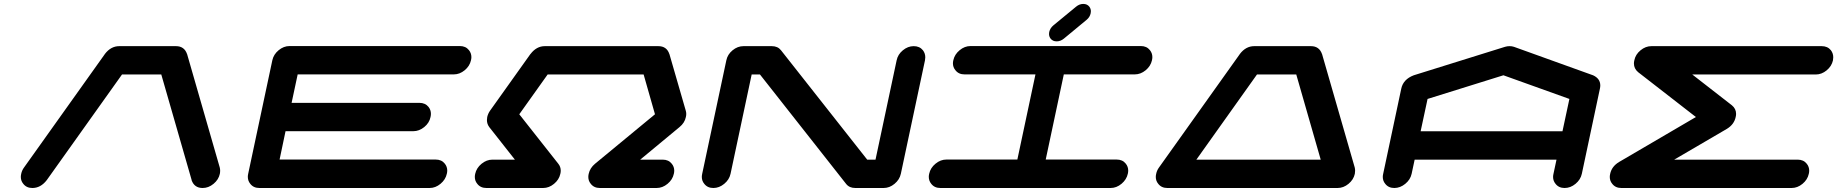

<svg xmlns="http://www.w3.org/2000/svg" viewBox="-20 -939 9177 959"><path d="M1077.6 -102.5Q1079.6 -94.7 1079.6 -86.4Q1079.6 -78.6 1078.1 -70.8Q1071.8 -41.5 1046.6 -20.8Q1021.5 0 992.2 0Q950.7 0 937 -39.1V-39.6H936.5L937 -40.5L785.6 -566.9H589.4L214.4 -40.5L213.4 -39.6V-39.1Q183.1 0 141.6 0Q112.3 0 96.2 -21Q84 -35.6 84 -55.2Q84 -62.5 85.9 -70.8Q89.4 -87.9 100.1 -102.5L503.4 -668.5V-668.9L503.9 -669.4Q533.7 -708.5 575.7 -708.5H858.9Q900.4 -708.5 914.1 -669.4Q914.1 -668.9 914.6 -668.9V-668.5Z M2156.2 -142.1Q2185.5 -142.1 2201.7 -121.6Q2213.9 -106.4 2213.9 -86.9Q2213.9 -79.6 2211.9 -71.3Q2205.6 -42 2180.4 -21Q2155.3 0 2126 0H1275.4Q1246.1 0 1230 -21Q1217.8 -36.1 1217.8 -55.7Q1217.8 -63 1219.7 -71.3L1340.3 -638.2Q1346.7 -667.5 1371.8 -688.2Q1397 -709 1426.3 -709H2276.9Q2306.2 -709 2322.3 -688.5Q2334.5 -673.3 2334.5 -653.8Q2334.5 -646.5 2332.5 -638.2Q2326.2 -608.9 2301 -588.1Q2275.9 -567.4 2246.6 -567.4H1466.8L1436.5 -425.3H2074.7Q2104 -425.3 2120.6 -404.8Q2132.3 -389.6 2132.3 -370.6Q2132.3 -362.8 2130.4 -354.5Q2124.5 -325.2 2099.1 -304.4Q2073.7 -283.7 2044.4 -283.7H1406.2L1376.5 -142.1Z M3290 -141.6Q3319.3 -141.6 3335.4 -121.1Q3347.7 -106 3347.7 -86.4Q3347.7 -79.1 3345.7 -70.8Q3339.4 -41.5 3314.2 -20.8Q3289.1 0 3259.8 0H2976.1Q2946.8 0 2930.7 -21Q2918.5 -35.6 2918.5 -55.2Q2918.5 -62.5 2920.4 -70.8Q2926.8 -100.1 2952.1 -121.1L3251.5 -368.2L3194.8 -566.9H2715.3L2573.7 -368.2L2768.6 -121.1Q2780.8 -106 2780.8 -86.4Q2780.8 -79.1 2778.8 -70.8Q2772.5 -41.5 2747.3 -20.8Q2722.2 0 2692.9 0H2409.2Q2379.9 0 2363.8 -21Q2351.6 -35.6 2351.6 -55.2Q2351.6 -62.5 2353.5 -70.8Q2359.9 -100.1 2385 -120.8Q2410.2 -141.6 2439.5 -141.6H2551.8L2423.8 -304.2Q2412.1 -319.8 2412.1 -339.4Q2412.1 -346.7 2413.6 -354.5Q2417.5 -371.6 2427.7 -386.2L2628.9 -668.5Q2629.4 -668.5 2629.4 -668.9V-669.4H2629.9Q2659.7 -708.5 2701.2 -708.5H3268.1Q3310.1 -708.5 3323.2 -669.4L3323.7 -668.9V-668.5L3405.3 -386.2Q3407.7 -378.4 3407.7 -370.1Q3407.7 -362.3 3405.8 -354.5Q3399.9 -325.2 3374 -304.2L3177.7 -141.6Z M4479.5 -70.8Q4473.1 -41.5 4448 -20.8Q4422.9 0 4393.6 0H4252Q4222.2 0 4206.1 -20.5L3775.9 -566.9H3734.4L3628.9 -70.8Q3622.6 -41.5 3597.4 -20.8Q3572.3 0 3543 0Q3513.7 0 3497.6 -21Q3485.4 -35.6 3485.4 -55.2Q3485.4 -62.5 3487.3 -70.8L3607.9 -637.7Q3613.8 -667 3638.9 -687.7Q3664.1 -708.5 3693.4 -708.5H3835Q3864.7 -708.5 3880.9 -688L4311.5 -141.6H4353L4458.5 -637.7Q4464.4 -667 4489.5 -687.7Q4514.6 -708.5 4543.9 -708.5Q4573.2 -708.5 4589.8 -688Q4601.6 -672.4 4601.6 -652.8Q4601.6 -645.5 4600.1 -637.7Z M5557.6 -142.1Q5586.9 -142.1 5603 -121.6Q5615.2 -106.4 5615.2 -86.9Q5615.2 -79.6 5613.3 -71.3Q5606.9 -42 5581.8 -21Q5556.6 0 5527.3 0H4676.8Q4647.5 0 4631.3 -21Q4619.1 -36.1 4619.1 -55.7Q4619.1 -63 4621.1 -71.3Q4627.4 -100.6 4652.6 -121.3Q4677.7 -142.1 4707 -142.1H5061.5L5151.9 -567.4H4797.4Q4768.1 -567.4 4752 -588.4Q4739.7 -603 4739.7 -622.6Q4739.7 -629.9 4741.7 -638.2Q4748 -667.5 4773.2 -688.2Q4798.3 -709 4827.6 -709H5678.2Q5707.5 -709 5723.6 -688.5Q5735.8 -673.3 5735.8 -653.8Q5735.8 -646.5 5733.9 -638.2Q5727.5 -608.9 5702.4 -588.1Q5677.2 -567.4 5647.9 -567.4H5293.5L5203.1 -142.1ZM5257.8 -732.4Q5238.3 -732.4 5227.5 -746.1Q5219.7 -756.3 5219.7 -769.5Q5219.7 -773.9 5220.7 -779.3Q5225.1 -798.8 5241.7 -812.5L5355 -905.8Q5371.6 -919.4 5390.6 -919.4Q5410.2 -919.4 5420.9 -905.8Q5428.7 -895.5 5428.7 -882.8Q5428.7 -877.9 5427.7 -873Q5423.8 -853.5 5407.2 -839.8L5293.9 -746.1Q5277.3 -732.4 5257.8 -732.4Z M5955.6 -141.6H6576.7L6454.6 -566.9H6258.3ZM6746.6 -102.5Q6748.5 -94.7 6748.5 -86.4Q6748.5 -78.6 6747.1 -70.8Q6740.7 -41.5 6715.6 -20.8Q6690.4 0 6661.1 0H5810.5Q5781.2 0 5765.1 -21Q5752.9 -35.6 5752.9 -55.2Q5752.9 -62.5 5754.9 -70.8Q5758.3 -87.9 5769 -102.5L6172.4 -668.5V-668.9L6172.9 -669.4Q6202.6 -708.5 6244.6 -708.5H6527.8Q6569.3 -708.5 6583 -669.4Q6583 -668.9 6583.5 -668.9V-668.5Z M7784.2 -283.2 7818.8 -444.8 7489.3 -563 7110.4 -444.8 7075.7 -283.2ZM7880.9 -70.8Q7874.5 -41.5 7849.4 -20.8Q7824.2 0 7794.9 0Q7765.6 0 7749.5 -21Q7737.3 -35.6 7737.3 -55.2Q7737.3 -62.5 7739.3 -70.8L7754.4 -141.6H7045.9L7030.8 -70.8Q7024.4 -41.5 6999 -20.8Q6973.6 0 6944.3 0Q6915 0 6898.9 -21Q6886.7 -35.6 6886.7 -55.2Q6886.7 -62.5 6888.7 -70.8L6979 -496.1Q6988.8 -543 7041.5 -563L7042.5 -563.5H7043L7497.1 -705.1Q7508.3 -708.5 7520 -708.5Q7531.7 -708.5 7542 -705.1L7935.5 -563.5H7936.5L7937 -563Q7973.1 -546.4 7973.1 -512.2Q7973.1 -504.4 7971.2 -496.1Z M8959 -141.6Q8988.3 -141.6 9004.4 -121.1Q9016.6 -106 9016.6 -86.4Q9016.6 -79.1 9014.6 -70.8Q9008.3 -41.5 8983.2 -20.8Q8958 0 8928.7 0H8078.1Q8048.8 0 8032.7 -21Q8020.5 -35.6 8020.5 -55.2Q8020.5 -62.5 8022.5 -70.8Q8030.3 -107.9 8066.9 -129.9L8450.7 -354.5L8162.1 -578.6Q8141.1 -596.2 8141.1 -622.1Q8141.1 -629.4 8143.1 -637.7Q8148.9 -667 8174.1 -687.7Q8199.2 -708.5 8228.5 -708.5H9079.1Q9108.4 -708.5 9125 -688Q9136.7 -672.4 9136.7 -652.8Q9136.7 -645.5 9135.3 -637.7Q9128.9 -608.4 9103.8 -587.6Q9078.6 -566.9 9049.3 -566.9H8432.6L8630.4 -413.1Q8651.4 -396 8651.4 -370.1Q8651.4 -362.8 8649.4 -354.5Q8641.6 -317.4 8605.5 -295.4L8342.3 -141.6Z"/></svg>

Font: Robtronika
Style: Italic
Weight: 400
Italic angle: -12°
Designer: GGBot
Version: 1.00